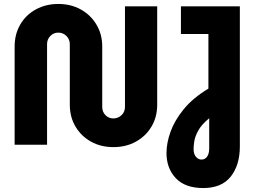

<svg xmlns="http://www.w3.org/2000/svg" viewBox="-20 -732 1294 971"><path d="M554 12Q490 12 440.5 -15.5Q391 -43 362 -91.5Q333 -140 333 -203V-509Q333 -533 316 -550Q299 -567 275 -567Q251 -567 234.5 -550Q218 -533 218 -509V0H54V-497Q54 -559 82.5 -608Q111 -657 161.5 -684.5Q212 -712 275 -712Q338 -712 388 -684.5Q438 -657 467.5 -608Q497 -559 497 -497V-191Q497 -166 513.5 -149.5Q530 -133 553 -133Q577 -133 594.5 -149.5Q612 -166 612 -191V-700H775V-203Q775 -140 746 -91.5Q717 -43 667 -15.5Q617 12 554 12ZM1008 219Q916 219 869 169Q822 119 822 42Q822 -9 842.5 -66Q863 -123 909 -179.5Q955 -236 1034 -284V-560H895V-700H1193V8Q1193 103 1147 161Q1101 219 1008 219ZM999 75Q1017 75 1027.5 60Q1038 45 1038 19V-134Q999 -102 982.5 -71.5Q966 -41 962.5 -17Q959 7 959 21Q959 47 971 61Q983 75 999 75Z"/></svg>

Font: MuseoModerno
Style: Bold
Weight: 700
Designer: Pablo Cosgaya, Héctor Gatti, Marcela Romero, and the Authors of The MuseoModerno Project.
Foundry: Omnibus-Type Team
Version: Version 1.001